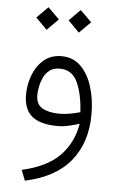

<svg xmlns="http://www.w3.org/2000/svg" viewBox="-56 -574 541 874"><g transform="rotate(5 215.0 -137.0)"><path d="M226.1 -483.9 277.3 -535.2 329.1 -483.9 277.3 -432.1ZM78.6 -483.9 129.9 -535.2 181.6 -483.9 129.9 -432.1ZM317.4 -19Q297.9 -12.7 270.3 -6.3Q242.7 0 218.8 0Q138.2 0 100.3 -31.7Q62.5 -63.5 62.5 -129.9Q62.5 -176.3 78.9 -219.5Q95.2 -262.7 127.7 -290.5Q160.2 -318.4 209 -318.4Q261.7 -318.4 296.9 -283.4Q332 -248.5 349.6 -191.2Q367.2 -133.8 367.2 -66.4Q367.2 62 298.8 146.5Q230.5 231 91.3 260.7L72.8 212.9Q186.5 187.5 244.6 128.2Q302.7 68.8 317.4 -19ZM315.9 -71.8Q311 -155.8 286.4 -208.5Q261.7 -261.2 205.1 -261.2Q176.8 -261.2 158.9 -247.3Q141.1 -233.4 131.3 -212.2Q121.6 -190.9 117.7 -169.4Q113.8 -147.9 113.8 -132.3Q113.8 -90.3 143.3 -73.5Q172.9 -56.6 221.2 -56.6Q244.1 -56.6 269 -61Q293.9 -65.4 315.9 -71.8Z"/></g></svg>

Font: Vazir Thin WOL-UI
Style: Thin-WOL-UI
Weight: 100
Designer: Saber Rastikerdar
Foundry: Saber Rastikerdar
Version: Version 30.1.0